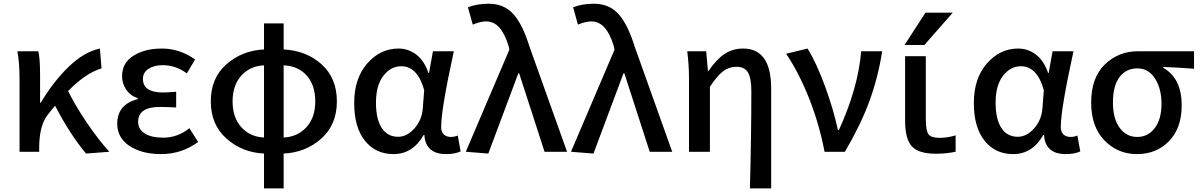

<svg xmlns="http://www.w3.org/2000/svg" viewBox="-20 -830 6562 1050"><path d="M578.1 0 450.2 9.8Q360.4 -98.6 281.2 -252Q277.3 -247.1 263.7 -231Q250 -214.8 243.2 -205.1Q196.3 -148.4 194.3 -30.3V0H86.9V-393.6Q86.9 -487.3 75.2 -549.8H189.5Q199.2 -510.7 199.2 -418.9V-268.6H203.1Q272.5 -384.8 356 -465.3Q439.5 -545.9 526.4 -564.5L535.2 -456.1Q447.3 -429.7 352.5 -332Q393.6 -249 456.1 -157.2Q518.6 -65.4 578.1 0Z M861.3 12.7Q755.9 12.7 688.5 -31.7Q621.1 -76.2 621.1 -153.3Q621.1 -258.8 733.4 -288.1V-293Q692.4 -306.6 669.9 -340.3Q647.5 -374 647.5 -413.1Q647.5 -486.3 710 -525.4Q772.5 -564.5 865.2 -564.5Q961.9 -564.5 1046.9 -504.9L1002 -428.7Q940.4 -473.6 870.1 -473.6Q822.3 -473.6 792 -453.6Q761.7 -433.6 761.7 -398.4Q761.7 -324.2 871.1 -324.2Q888.7 -324.2 943.4 -328.1V-242.2Q895.5 -245.1 854.5 -245.1Q735.4 -245.1 735.4 -164.1Q735.4 -123 771.5 -100.1Q807.6 -77.1 873 -77.1Q951.2 -77.1 1015.6 -128.9L1063.5 -53.7Q973.6 12.7 861.3 12.7Z M1531.2 -472.7V-78.1Q1606.4 -81.1 1655.3 -133.8Q1704.1 -186.5 1704.1 -275.4Q1704.1 -365.2 1656.7 -417.5Q1609.4 -469.7 1531.2 -472.7ZM1423.8 -78.1V-472.7Q1348.6 -469.7 1300.3 -417Q1252 -364.3 1252 -275.4Q1252 -186.5 1300.3 -133.8Q1348.6 -81.1 1423.8 -78.1ZM1531.2 -702.1V-559.6Q1654.3 -553.7 1738.3 -478.5Q1822.3 -403.3 1822.3 -275.4Q1822.3 -148.4 1737.3 -72.3Q1652.3 3.9 1531.2 9.8V200.2H1423.8V9.8Q1303.7 3.9 1218.3 -72.3Q1132.8 -148.4 1132.8 -275.4Q1132.8 -403.3 1218.3 -478.5Q1303.7 -553.7 1423.8 -559.6V-702.1Z M2131.8 12.7Q2034.2 12.7 1975.6 -60.5Q1917 -133.8 1917 -266.6Q1917 -401.4 1988.3 -482.9Q2059.6 -564.5 2159.2 -564.5Q2212.9 -564.5 2256.3 -531.7Q2299.8 -499 2323.2 -430.7H2326.2L2347.7 -549.8H2461.9Q2392.6 -232.4 2392.6 -135.7Q2392.6 -108.4 2407.2 -94.7Q2421.9 -81.1 2446.3 -81.1Q2464.8 -81.1 2483.4 -88.9L2499 -2Q2467.8 12.7 2419.9 12.7Q2307.6 12.7 2300.8 -91.8H2296.9Q2237.3 12.7 2131.8 12.7ZM2157.2 -82Q2206.1 -82 2246.6 -127.9Q2287.1 -173.8 2292 -236.3L2299.8 -336.9Q2263.7 -467.8 2173.8 -467.8Q2117.2 -467.8 2076.7 -415.5Q2036.1 -363.3 2036.1 -268.6Q2036.1 -177.7 2067.9 -129.9Q2099.6 -82 2157.2 -82Z M2650.4 9.8 2527.3 0 2765.6 -558.6 2760.7 -580.1Q2720.7 -712.9 2639.6 -712.9Q2605.5 -712.9 2565.4 -695.3L2539.1 -790Q2587.9 -809.6 2652.3 -809.6Q2736.3 -809.6 2787.1 -753.4Q2837.9 -697.3 2876 -574.2L3081.1 0H2958L2819.3 -428.7H2814.5Z M3225.6 9.8 3102.5 0 3340.8 -558.6 3335.9 -580.1Q3295.9 -712.9 3214.8 -712.9Q3180.7 -712.9 3140.6 -695.3L3114.3 -790Q3163.1 -809.6 3227.5 -809.6Q3311.5 -809.6 3362.3 -753.4Q3413.1 -697.3 3451.2 -574.2L3656.2 0H3533.2L3394.5 -428.7H3389.6Z M4197.3 200.2H4081.1Q4088.9 -83 4088.9 -332Q4088.9 -403.3 4070.3 -434.1Q4051.8 -464.8 4006.8 -464.8Q3966.8 -464.8 3934.6 -440.4Q3902.3 -416 3862.3 -355.5V0H3748V-393.6Q3748 -477.5 3738.3 -549.8H3841.8L3851.6 -441.4H3854.5Q3896.5 -503.9 3941.4 -534.2Q3986.3 -564.5 4043.9 -564.5Q4197.3 -564.5 4197.3 -345.7Z M4600.6 0H4489.3Q4460.9 -149.4 4405.3 -290.5Q4349.6 -431.6 4279.3 -536.1L4396.5 -564.5Q4446.3 -483.4 4492.7 -356Q4539.1 -228.5 4562.5 -118.2H4567.4Q4672.9 -348.6 4689.5 -549.8H4804.7Q4781.2 -403.3 4733.9 -274.9Q4686.5 -146.5 4600.6 0Z M5041 -760.7H5190.4L5035.2 -584H4926.8ZM5043 -180.7Q5043 -114.3 5058.1 -95.2Q5073.2 -76.2 5118.2 -76.2Q5162.1 -76.2 5206.1 -89.8V0Q5154.3 10.7 5098.6 10.7Q5004.9 10.7 4967.3 -28.8Q4929.7 -68.4 4929.7 -171.9V-522.5H5043Z M5520.5 12.7Q5422.9 12.7 5364.3 -60.5Q5305.7 -133.8 5305.7 -266.6Q5305.7 -401.4 5377 -482.9Q5448.2 -564.5 5547.9 -564.5Q5601.6 -564.5 5645 -531.7Q5688.5 -499 5711.9 -430.7H5714.8L5736.3 -549.8H5850.6Q5781.2 -232.4 5781.2 -135.7Q5781.2 -108.4 5795.9 -94.7Q5810.5 -81.1 5835 -81.1Q5853.5 -81.1 5872.1 -88.9L5887.7 -2Q5856.4 12.7 5808.6 12.7Q5696.3 12.7 5689.5 -91.8H5685.5Q5626 12.7 5520.5 12.7ZM5545.9 -82Q5594.7 -82 5635.3 -127.9Q5675.8 -173.8 5680.7 -236.3L5688.5 -336.9Q5652.3 -467.8 5562.5 -467.8Q5505.9 -467.8 5465.3 -415.5Q5424.8 -363.3 5424.8 -268.6Q5424.8 -177.7 5456.5 -129.9Q5488.3 -82 5545.9 -82Z M5947.3 -268.6Q5947.3 -405.3 6022 -477.5Q6096.7 -549.8 6204.1 -549.8H6509.8V-454.1Q6420.9 -460.9 6341.8 -463.9V-459Q6442.4 -402.3 6442.4 -252.9Q6442.4 -129.9 6373.5 -58.6Q6304.7 12.7 6198.2 12.7Q6091.8 12.7 6019.5 -62.5Q5947.3 -137.7 5947.3 -268.6ZM6332 -262.7Q6332 -343.8 6296.9 -399.9Q6261.7 -456.1 6200.2 -456.1Q6138.7 -456.1 6102.5 -408.7Q6066.4 -361.3 6066.4 -268.6Q6066.4 -181.6 6103 -131.3Q6139.6 -81.1 6199.2 -81.1Q6258.8 -81.1 6295.4 -129.9Q6332 -178.7 6332 -262.7Z"/></svg>

Font: Gen Shin Gothic Medium
Style: Regular
Weight: 500
Designer: [Source Han Sans]
Ryoko NISHIZUKA  (kana & ideographs); Paul D. Hunt (Latin, Greek & Cyrillic); Wenlong ZHANG  (bopomofo
Version: Version 1.002.20150607